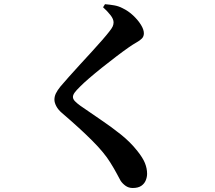

<svg xmlns="http://www.w3.org/2000/svg" viewBox="-20 -839 1040 930"><path d="M622.9 71.6Q603 71.6 588.1 60.9Q573.2 50.1 564.1 36.3Q554.9 20.1 544.7 0.3Q534.4 -19.5 514.2 -51.9Q485.2 -99.2 426.4 -158Q367.6 -216.8 279.9 -291.9Q261.7 -307.4 252.6 -324.8Q243.6 -342.1 243.6 -356.2Q243.6 -371.8 250.7 -386.6Q257.9 -401.5 273 -420.2Q289.4 -439.4 314.3 -467.5Q339.2 -495.5 368.1 -527Q397 -558.4 425 -589Q453 -619.6 475.4 -645.3Q497.7 -670.9 509 -685.7Q520.8 -700.2 525.5 -710.2Q530.1 -720.2 530.1 -730.4Q530.1 -746.5 515.6 -765.2Q501.1 -784 479.2 -803.8L488.6 -818.7Q511.6 -816.8 533.1 -813.1Q554.6 -809.3 572.7 -799.8Q601.7 -786 625.1 -763.9Q648.4 -741.8 662.7 -718.8Q676.9 -695.8 676.9 -677.8Q676.9 -662.5 667.5 -652.7Q658 -642.9 641.3 -633.6Q624.6 -624.2 602.8 -609Q575.9 -590.2 542 -564.4Q508.1 -538.6 474.4 -511.7Q440.6 -484.7 412.7 -460.7Q384.8 -436.6 369 -420.6Q349.2 -401.3 341.3 -390.1Q333.3 -378.8 333.3 -369.4Q333.3 -358.6 343.5 -348.3Q353.7 -337.9 369.2 -326.8Q417.1 -293.1 467.8 -259.1Q518.5 -225.1 565 -187.9Q611.6 -150.7 645.4 -107.7Q671.7 -74.9 682.1 -49Q692.5 -23 692.5 2.8Q692.5 18.5 686 34.6Q679.6 50.7 664.3 61.2Q648.9 71.6 622.9 71.6Z"/></svg>

Font: Noto Serif SC ExtraLight
Style: Regular
Weight: 200
Designer: Ryoko NISHIZUKA 西塚涼子 (kana & ideographs); Frank Grießhammer (Latin, Greek & Cyrillic); Wenlong ZHANG 张文龙 (bopomofo); San
Foundry: Adobe
Version: Version 2.002-H1;hotconv 1.1.0;makeotfexe 2.6.0